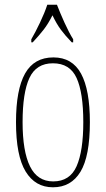

<svg xmlns="http://www.w3.org/2000/svg" viewBox="-20 -786 450 816"><path d="M205 10Q130 10 89 -57Q48 -124 48 -267Q48 -405 86.5 -473.5Q125 -542 207 -542Q287 -542 324.5 -473Q362 -404 362 -267Q362 -122 322 -56Q282 10 205 10ZM206 -15Q277 -15 305.5 -79.5Q334 -144 334 -267Q334 -392 305.5 -454.5Q277 -517 205 -517Q134 -517 105 -454.5Q76 -392 76 -267Q76 -143 107.5 -79Q139 -15 206 -15ZM113 -619Q130 -648 150 -690Q170 -732 181 -766H222Q235 -732 254 -690Q273 -648 291 -619V-606H285Q257 -635 238.5 -660Q220 -685 203 -721Q185 -685 165.5 -660Q146 -635 119 -606H113Z"/></svg>

Font: Noto Serif Tamil ExtraCondensed Thin
Style: Regular
Weight: 100
Width: 2
Designer: Indian Type Foundry, Tom Grace, and the Monotype Design Team
Foundry: Monotype Imaging Inc.
Version: Version 2.004; ttfautohint (v1.8.4.7-5d5b)